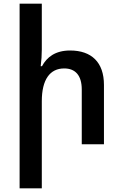

<svg xmlns="http://www.w3.org/2000/svg" viewBox="-20 -780 664 1038"><path d="M206 -760H86V238H206V-233C206 -350 250 -410 327 -410C387 -410 422 -373 422 -296V0H542V-321C542 -443 475 -507 359 -507C279 -507 233 -471 207 -422H200C204 -452 206 -483 206 -513Z"/></svg>

Font: Noto Sans Armenian Semi
Style: Regular
Weight: 600
Designer: Monotype Design Team
Foundry: Monotype Imaging Inc.
Version: Version 1.901